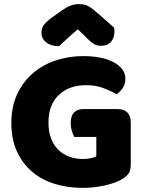

<svg xmlns="http://www.w3.org/2000/svg" viewBox="-20 -895 704 931"><path d="M614 -99Q614 -68 603 -53Q592 -38 568 -24Q554 -16 533 -8.5Q512 -1 487 4.5Q462 10 434.5 13Q407 16 380 16Q308 16 245 -3.5Q182 -23 135.5 -62.5Q89 -102 62 -161Q35 -220 35 -298Q35 -380 64.5 -441Q94 -502 142.5 -542.5Q191 -583 253.5 -603Q316 -623 382 -623Q477 -623 532.5 -592.5Q588 -562 588 -513Q588 -487 575 -468Q562 -449 545 -438Q520 -453 482.5 -467.5Q445 -482 398 -482Q314 -482 264.5 -434Q215 -386 215 -301Q215 -255 228.5 -221.5Q242 -188 265 -166.5Q288 -145 318 -134.5Q348 -124 382 -124Q404 -124 421 -128Q438 -132 447 -137V-231H340Q334 -242 328.5 -260Q323 -278 323 -298Q323 -334 339.5 -350Q356 -366 382 -366H551Q581 -366 597.5 -349.5Q614 -333 614 -303ZM357 -753Q323 -724 304 -706Q285 -688 266 -671Q227 -671 204 -689.5Q181 -708 181 -737Q181 -757 192 -773Q203 -789 229 -808L278 -843Q302 -860 321.5 -867.5Q341 -875 361 -875Q374 -875 384.5 -873.5Q395 -872 406 -866.5Q417 -861 430 -850.5Q443 -840 463 -823L533 -761Q534 -756 534.5 -752Q535 -748 535 -743Q535 -712 518.5 -692.5Q502 -673 471 -673Q461 -673 453 -674.5Q445 -676 436.5 -681Q428 -686 417 -695.5Q406 -705 391 -721Z"/></svg>

Font: Baloo Bhai
Style: Regular
Weight: 400
Designer: Supriya Tembe, Noopur Datye and Ek Type
Foundry: Ek Type
Version: Version 1.443;PS 1.000;hotconv 16.6.51;makeotf.lib2.5.65220;